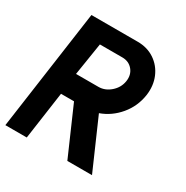

<svg xmlns="http://www.w3.org/2000/svg" viewBox="-171 -835 942 971"><g transform="rotate(30 300.0 -350.0)"><path d="M-10.5 0 88 -700H358Q415 -700 457.2 -671.5Q499.5 -643 519.8 -595Q540 -547 532 -489Q521.5 -418.5 476.8 -365Q432 -311.5 369 -289L495.5 0H351.5L230 -278H154L114.5 0ZM169.5 -403H300.5Q338.5 -403 370 -430.5Q401.5 -458 408 -497.5Q414.5 -537.5 391.8 -565Q369 -592.5 330.5 -592.5H199.5Z"/></g></svg>

Font: Urbanist
Style: Bold Italic
Weight: 700
Italic angle: -8°
Designer: Corey Hu
Foundry: Corey Hu
Version: Version 1.330; ttfautohint (v1.8.4.7-5d5b)